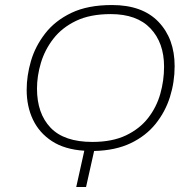

<svg xmlns="http://www.w3.org/2000/svg" viewBox="-20 -743 725 763"><path d="M283 0 315 -144Q237 -149 186.5 -182Q136 -215 111 -267.5Q86 -320 86 -386Q86 -442 103 -500.5Q120 -559 159.5 -610Q199 -661 264 -692Q329 -723 425 -723Q546 -723 610 -656Q674 -589 674 -480Q674 -417 655.5 -358Q637 -299 598.5 -251Q560 -203 499.5 -174Q439 -145 354 -143L322 0ZM347 -179Q426 -179 480.5 -205Q535 -231 568.5 -274Q602 -317 617 -370Q632 -423 632 -478Q632 -573 578 -630Q524 -687 420 -687Q338 -687 282 -660Q226 -633 192 -589Q158 -545 142.5 -493Q127 -441 127 -391Q127 -292 181 -235.5Q235 -179 347 -179Z"/></svg>

Font: Noto Sans Disp ExtLt
Style: Italic
Weight: 200
Italic angle: -12°
Designer: Monotype Design Team
Foundry: Monotype Imaging Inc.
Version: Version 2.000;GOOG;noto-source:20170915:90ef993387c0